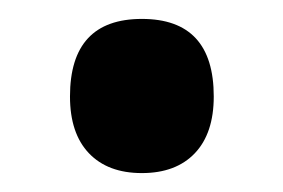

<svg xmlns="http://www.w3.org/2000/svg" viewBox="-20 -453 299 203"><path d="M54 -351Q54 -433 130 -433Q206 -433 206 -351Q206 -312 186 -291Q166 -270 130 -270Q94 -270 74 -291Q54 -312 54 -351Z"/></svg>

Font: Noto Sans Sinhala UI ExtraCondensed
Style: Bold
Weight: 700
Width: 2
Designer: Jelle Bosma - Monotype Design Team
Foundry: Monotype Imaging Inc.
Version: Version 2.006; ttfautohint (v1.8.4.7-5d5b)